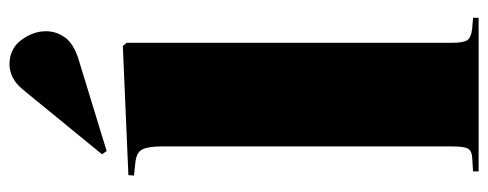

<svg xmlns="http://www.w3.org/2000/svg" viewBox="-340 -714 1054 415"><g transform="rotate(-90 187.5 -507.0)"><path d="M24 0V-12L55 -14Q69 -15 73.5 -23.5Q78 -32 78 -57V-685Q78 -714 71.5 -727Q65 -740 42 -742L15 -745L16 -757L295 -769L302 -761V-58Q302 -32 308 -24Q314 -16 332 -14L356 -12V0ZM68 -804 61 -814 200 -984Q214 -1001 228 -1007.5Q242 -1014 255 -1014Q289 -1014 308 -988.5Q327 -963 327 -935Q327 -913 313.5 -894Q300 -875 264 -864Z"/></g></svg>

Font: Literata 72pt Black
Style: Regular
Weight: 900
Designer: Latin by Veronika Burian and Jose Scaglione. Greek by Irene Vlachou. Cyrillic by Vera Evstafieva.
Foundry: TypeTogether
Version: Version 3.002